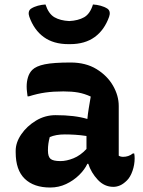

<svg xmlns="http://www.w3.org/2000/svg" viewBox="-20 -827 640 857"><path d="M510 -354V-132Q518 -127 530 -127Q541 -127 552 -130.5Q563 -134 573 -142H579Q580 -136 580.5 -132Q581 -128 581 -120Q581 -92 571.5 -64.5Q562 -37 547 -22Q531 -6 516 0.5Q501 7 486 7Q446 7 416.5 -24.5Q387 -56 374 -96H370Q358 -70 333 -45.5Q308 -21 275 -5.5Q242 10 204 10Q131 10 90.5 -29Q50 -68 50 -147V-154Q50 -191 75 -227.5Q100 -264 140.5 -288.5Q181 -313 228 -313Q314 -313 370 -296Q372 -318 376 -342.5Q380 -367 385 -396Q357 -409 329 -414Q301 -419 263 -419Q218 -419 182.5 -414Q147 -409 109 -397H103Q102 -406 100.5 -417.5Q99 -429 99 -441Q99 -463 105 -482.5Q111 -502 124 -515Q141 -532 180 -540Q219 -548 295 -548Q363 -548 411 -518.5Q459 -489 484.5 -444.5Q510 -400 510 -354ZM194 -155Q194 -128 205.5 -118Q217 -108 250 -108Q277 -108 308 -120.5Q339 -133 366 -162V-220Q340 -224 315.5 -225.5Q291 -227 269 -227Q229 -227 202 -215Q198 -200 196 -186Q194 -172 194 -157ZM289 -733Q329 -735 355.5 -750Q382 -765 395 -807Q412 -806 429 -801.5Q446 -797 460 -788Q468 -782 469.5 -772.5Q471 -763 467 -752Q446 -693 402.5 -661.5Q359 -630 293 -630H285Q219 -630 175.5 -661.5Q132 -693 111 -752Q107 -763 108.5 -772.5Q110 -782 118 -788Q132 -797 149 -801.5Q166 -806 183 -807Q197 -765 223 -750Q249 -735 289 -733Z"/></svg>

Font: Recursive Mn Csl St
Style: Bold
Weight: 700
Monospace: yes
Version: Version 1.079;hotconv 1.0.112;makeotfexe 2.5.65598; ttfautoh